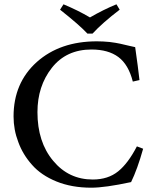

<svg xmlns="http://www.w3.org/2000/svg" viewBox="-20 -857 707 892"><path d="M521 -837 536 -812Q456 -751 410 -701H386Q349 -741 259 -812L275 -837Q344 -808 398 -776Q460 -812 521 -837ZM616 -177 645 -166Q618 -70 589 -11Q468 15 404 15Q313 15 242 -14Q171 -43 129 -91Q86 -139 65 -197Q43 -254 43 -316Q43 -472 151 -569Q259 -665 430 -665Q458 -665 489 -662Q520 -658 538 -654Q556 -650 581 -644Q606 -638 608 -638Q622 -540 628 -485L597 -478Q577 -557 530 -592Q483 -627 405 -627Q288 -627 221 -542Q154 -457 154 -336Q154 -197 227 -110Q299 -23 411 -23Q482 -23 529 -61Q575 -98 616 -177Z"/></svg>

Font: Shafarik
Style: Regular
Weight: 400
Version: Version 1.001; ttfautohint (v1.8.4.7-5d5b)